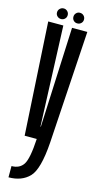

<svg xmlns="http://www.w3.org/2000/svg" viewBox="-139 -724 500 989"><g transform="rotate(15 111.0 -229.0)"><path d="M45 0H181L218.5 -600H137L113.5 -66.5H111.5L90.5 -600H10ZM20 228.5Q90 228.5 130.5 186.8Q171 145 181 0H109.5Q103.5 106.5 83.2 137.5Q63 168.5 20 168.5ZM70.5 -629Q82 -629 90.2 -637Q98.5 -645 98.5 -657Q98.5 -669 90.2 -677.2Q82 -685.5 70.5 -685.5Q58.5 -685.5 50 -677.2Q41.5 -669 41.5 -657Q41.5 -645 50 -637Q58.5 -629 70.5 -629ZM156.5 -629Q169 -629 177.2 -637Q185.5 -645 185.5 -657Q185.5 -669 177.2 -677.2Q169 -685.5 156.5 -685.5Q145 -685.5 137 -677.2Q129 -669 129 -657Q129 -645 137 -637Q145 -629 156.5 -629Z"/></g></svg>

Font: Anybody UltraCondensed
Style: Regular
Weight: 400
Width: 1
Version: Version 1.113;gftools[0.9.25]